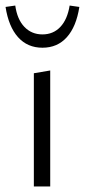

<svg xmlns="http://www.w3.org/2000/svg" viewBox="-23 -672 306 692"><path d="M-3 -647 32 -652Q39 -602 65 -575Q91 -548 130 -548Q169 -548 194.5 -575Q220 -602 228 -652L263 -647Q252 -576 218 -538Q184 -500 130 -500Q76 -500 42 -538Q8 -576 -3 -647ZM99 -408 158 -418V0H99Z"/></svg>

Font: Isabella Sans
Style: Regular
Weight: 400
Designer: Original fonts by Christian Thalmann (Catharsis Fonts), Modifications by Cristiano Sobral
Version: Version 0.002;July 12, 2020;FontCreator 13.0.0.2655 64-bit; 